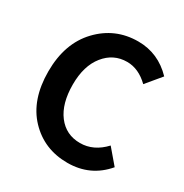

<svg xmlns="http://www.w3.org/2000/svg" viewBox="-175 -894 1007 1048"><g transform="rotate(30 328.0 -370.0)"><path d="M392.6 13.7Q246.1 13.7 149.9 -87.4Q53.7 -188.5 53.7 -367.2Q53.7 -543.9 153.3 -648.9Q252.9 -753.9 398.4 -753.9Q524.4 -753.9 615.2 -659.2L537.1 -565.4Q473.6 -627 401.4 -627Q315.4 -627 260.3 -558.1Q205.1 -489.3 205.1 -372.1Q205.1 -252 257.3 -183.1Q309.6 -114.3 398.4 -114.3Q483.4 -114.3 550.8 -186.5L628.9 -94.7Q537.1 13.7 392.6 13.7Z"/></g></svg>

Font: Bpmf Zihi Sans Bold
Style: Bold
Weight: 700
Foundry: But Ko
Version: Version 1.320